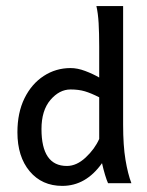

<svg xmlns="http://www.w3.org/2000/svg" viewBox="-20 -606 485 635"><path d="M186 8.8Q118.7 8.8 78.1 -39.6Q37.6 -87.9 37.6 -168.5Q37.6 -233.4 61 -281Q84.5 -328.6 124.5 -354.7Q164.6 -380.9 213.4 -380.9Q236.3 -380.9 261.7 -371.3Q287.1 -361.8 308.1 -349.6V-452.1Q308.1 -496.1 306.2 -529.5Q304.2 -563 298.8 -585.9H387.2V-193.8Q387.2 -124.5 395 -77.6Q402.8 -30.8 414.6 0H337.4Q333 -9.3 327.4 -27.8Q321.8 -46.4 317.4 -66.4Q264.2 8.8 186 8.8ZM201.2 -57.1Q233.4 -57.1 263.4 -85.2Q293.5 -113.3 308.1 -146.5V-284.2Q281.2 -297.9 260.7 -304Q240.2 -310.1 213.4 -310.1Q176.3 -310.1 146.7 -275.4Q117.2 -240.7 117.2 -179.2Q117.2 -57.1 201.2 -57.1Z"/></svg>

Font: Harmattan Medium
Style: Regular
Weight: 500
Designer: George W. Nuss III and SIL International
Foundry: SIL International
Version: Version 4.000